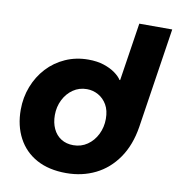

<svg xmlns="http://www.w3.org/2000/svg" viewBox="-83 -804 821 890"><g transform="rotate(10 328.0 -359.5)"><path d="M287 11Q205 11 147.5 -20.5Q90 -52 59.5 -109.5Q29 -167 29 -242Q29 -300 49 -351.5Q69 -403 105 -442Q141 -481 190.5 -503Q240 -525 298 -525Q340 -525 371.5 -514.5Q403 -504 424.5 -488.5Q446 -473 456 -457H459L501 -730H656L584 -259Q570 -171 528 -110.5Q486 -50 424 -19.5Q362 11 287 11ZM297 -122Q334 -122 363 -142Q392 -162 408.5 -195.5Q425 -229 425 -268Q425 -308 409.5 -334.5Q394 -361 369 -375Q344 -389 315 -389Q279 -389 250.5 -369.5Q222 -350 205.5 -317Q189 -284 189 -245Q189 -209 202 -181Q215 -153 239.5 -137.5Q264 -122 297 -122Z"/></g></svg>

Font: MuseoModerno
Style: Bold Italic
Weight: 700
Italic angle: -9°
Designer: Pablo Cosgaya, Héctor Gatti, Marcela Romero, and the Authors of The MuseoModerno Project.
Foundry: Omnibus-Type Team
Version: Version 1.003